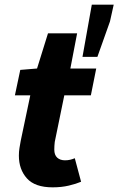

<svg xmlns="http://www.w3.org/2000/svg" viewBox="-20 -792 508 824"><path d="M206 12Q130 12 95.5 -26.5Q61 -65 61 -124Q61 -141 63.5 -156.5Q66 -172 69 -188L110 -383H44L67 -492L139 -498L186 -649H311L282 -498H393L370 -383H256L215 -183Q214 -174 213.5 -166Q213 -158 213 -150Q213 -127 225.5 -115.5Q238 -104 259 -104Q271 -104 281.5 -106.5Q292 -109 301 -113L328 -12Q307 -3 275.5 4.5Q244 12 206 12ZM334 -548 374 -772H468L452 -700L398 -548Z"/></svg>

Font: Source Sans 3 ExtraBold
Style: Italic
Weight: 800
Italic angle: -11°
Version: Version 3.052;hotconv 1.1.0;makeotfexe 2.6.0